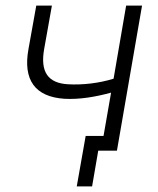

<svg xmlns="http://www.w3.org/2000/svg" viewBox="-20 -540 567 688"><path d="M255 128H310L332 0H399L489 -520H432L387 -258C336 -242 276 -235 224 -238C152 -242 124 -282 138 -363L166 -520H110L82 -364C62 -254 105 -193 211 -186C265 -183 323 -193 378 -208L351 -53H287Z"/></svg>

Font: Fixel Text 20240404 Light
Style: Italic
Weight: 300
Width: 4
Italic angle: -10°
Designer: AlfaBravo + MacPaw
Foundry: Kyrylo Tkachov, Marchela Mozhyna, Serhii Makarenko, Maria Weinstein, Zakhar Kryvoshyya
Version: Version 1.211;Glyphs 3.2 (3225)